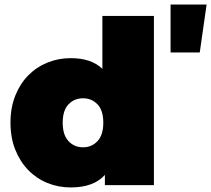

<svg xmlns="http://www.w3.org/2000/svg" viewBox="-20 -812 926 842"><path d="M344 -166Q382 -166 407.5 -193Q433 -220 433 -274Q433 -328 407.5 -354.5Q382 -381 344 -381Q306 -381 280.5 -354.5Q255 -328 255 -274Q255 -220 280.5 -193Q306 -166 344 -166ZM655 0H440V-45Q391 10 290 10Q236 10 188 -9.5Q140 -29 104 -66Q68 -103 47 -155.5Q26 -208 26 -274Q26 -340 47 -392.5Q68 -445 104 -481.5Q140 -518 188 -537.5Q236 -557 290 -557Q381 -557 429 -510V-742H655ZM728 -582V-792H886L856 -582Z"/></svg>

Font: Montserrat-Alt1 Black
Style: Regular
Weight: 900
Designer: Differentunic
Foundry: Differentunic
Version: Version 7.222